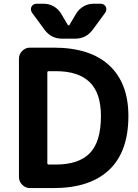

<svg xmlns="http://www.w3.org/2000/svg" viewBox="-20 -1004 721 1004"><path d="M507.8 -397.5Q507.8 -517.6 448.7 -574.7Q389.6 -631.8 272.5 -631.8H234.4Q227.5 -631.8 227.5 -625V-150.4Q227.5 -143.6 234.4 -143.6H272.5Q391.6 -143.6 449.7 -203.1Q507.8 -262.7 507.8 -397.5ZM651.4 -397.5Q651.4 -210.9 550.8 -115.7Q450.2 -20.5 259.8 -20.5H136.7Q113.3 -20.5 96.2 -37.6Q79.1 -54.7 79.1 -78.1V-697.3Q79.1 -720.7 96.2 -737.8Q113.3 -754.9 136.7 -754.9H259.8Q451.2 -754.9 551.3 -662.1Q651.4 -569.3 651.4 -397.5ZM335 -873Q335.9 -871.1 338.9 -871.1Q341.8 -871.1 342.8 -873L379.9 -935.5Q394.5 -958 418 -971.2Q441.4 -984.4 467.8 -984.4H506.8Q524.4 -984.4 533.2 -968.8Q536.1 -961.9 536.1 -955.1Q536.1 -946.3 530.3 -937.5L464.8 -848.6Q430.7 -801.8 373 -801.8H304.7Q247.1 -801.8 212.9 -848.6L147.5 -937.5Q141.6 -946.3 141.6 -955.1Q141.6 -961.9 144.5 -968.8Q153.3 -984.4 170.9 -984.4H210Q236.3 -984.4 259.8 -971.2Q283.2 -958 297.9 -935.5Z"/></svg>

Font: Gen Jyuu Gothic Bold
Style: Bold
Weight: 700
Designer: [Source Han Sans]
Ryoko NISHIZUKA  (kana & ideographs); Paul D. Hunt (Latin, Greek & Cyrillic); Wenlong ZHANG  (bopomofo
Version: Version 1.002.20150607